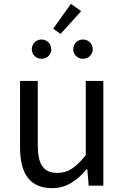

<svg xmlns="http://www.w3.org/2000/svg" viewBox="-20 -963 647 996"><path d="M251 13C325 13 379 -26 430 -85H433L440 0H516V-543H425V-158C373 -94 334 -66 278 -66C206 -66 176 -109 176 -210V-543H84V-199C84 -60 136 13 251 13ZM195 -658C224 -658 246 -680 246 -707C246 -736 224 -758 195 -758C167 -758 145 -736 145 -707C145 -680 167 -658 195 -658ZM294 -787 401 -905 348 -943 256 -814ZM410 -658C439 -658 461 -680 461 -707C461 -736 439 -758 410 -758C382 -758 360 -736 360 -707C360 -680 382 -658 410 -658Z"/></svg>

Font: Source Han Sans KR
Style: Regular
Weight: 400
Designer: Ryoko NISHIZUKA 西塚涼子 (kana, bopomofo & ideographs); Paul D. Hunt (Latin, Greek & Cyrillic); Sandoll Communications 산돌커뮤니
Foundry: Adobe
Version: Version 2.004;hotconv 1.0.118;makeotfexe 2.5.65603